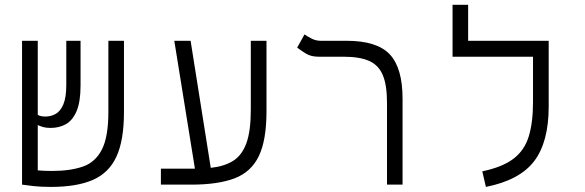

<svg xmlns="http://www.w3.org/2000/svg" viewBox="-20 -752 2384 782"><path d="M187.5 9.3Q147.5 9.3 116.2 5.9Q85 2.4 70.3 0H69.8V-585.9H133.8V-284.2Q145 -277.3 165.5 -277.3Q187 -277.3 206.3 -287.8Q225.6 -298.3 237.8 -326.4Q250 -354.5 250 -407.2V-585.9H308.1V-404.3Q308.1 -337.4 292 -299.6Q275.9 -261.7 248.5 -246.3Q221.2 -231 186.5 -231Q168.9 -231 157.2 -234.1Q145.5 -237.3 133.8 -242.7V-58.1Q145.5 -57.1 160.2 -56.4Q174.8 -55.7 191.4 -55.7Q266.1 -55.7 317.4 -73.5Q368.7 -91.3 395 -143.1Q421.4 -194.8 421.4 -295.9V-585.9H484.9V-294.9Q484.9 -180.2 454.1 -113.8Q423.3 -47.4 357.7 -19Q292 9.3 187.5 9.3Z M635.3 0V-64.9H763.7Q769 -64.9 773.9 -64.9L689.9 -585.9H756.3L838.4 -68.4Q893.1 -74.2 929.2 -96.7Q965.3 -119.1 983.4 -168.5Q1001.5 -217.8 1001.5 -305.2V-585.9H1065.4V-298.8Q1065.4 -181.2 1034.2 -116.2Q1002.9 -51.3 935.3 -25.6Q867.7 0 759.3 0Z M1619.6 -349.6V0H1556.2V-334Q1556.2 -404.8 1539.3 -445.6Q1522.5 -486.3 1483.9 -503.7Q1445.3 -521 1378.9 -521H1277.8Q1247.1 -521 1226.6 -533.4Q1206.1 -545.9 1190.4 -558.1L1220.2 -611.8Q1231.4 -604 1248.8 -595Q1266.1 -585.9 1286.1 -585.9H1391.6Q1515.6 -585.9 1567.6 -530.5Q1619.6 -475.1 1619.6 -349.6Z M2150.9 -585.9H2214.8V-318.4Q2214.8 -173.8 2155.8 -95.9Q2096.7 -18.1 1959 9.3L1944.3 -54.2Q2026.4 -71.3 2071.3 -105.5Q2116.2 -139.6 2133.5 -196.3Q2150.9 -252.9 2150.9 -335.9V-521H1823.2V-732.4H1886.7V-585.9Z"/></svg>

Font: Cascadia Code NF Light
Style: Regular
Weight: 300
Monospace: yes
Designer: Aaron Bell
Foundry: Saja Typeworks
Version: Version 2404.023; ttfautohint (v1.8.4)